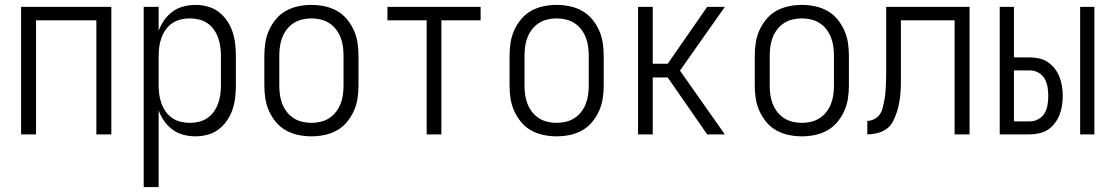

<svg xmlns="http://www.w3.org/2000/svg" viewBox="-20 -548 4540 783"><path d="M66 0V-520H434V0H373V-465H127V0Z M566 215V-520H627V-422Q635 -445 649.5 -465.5Q664 -486 683.5 -500.5Q703 -515 727.5 -521.5Q752 -528 777 -528Q802 -528 826.5 -521.5Q851 -515 871 -500Q891 -485 905.5 -464Q920 -443 928 -419Q936 -395 939 -370Q942 -345 942 -320V-200Q942 -175 939 -150Q936 -125 928 -101Q920 -77 905.5 -56Q891 -35 871 -20Q851 -5 826.5 1.5Q802 8 777 8Q752 8 727.5 1.5Q703 -5 683.5 -19.5Q664 -34 649.5 -54.5Q635 -75 627 -98V215ZM754 -47Q773 -47 791.5 -51.5Q810 -56 825.5 -66.5Q841 -77 852 -92.5Q863 -108 869.5 -126Q876 -144 878.5 -162.5Q881 -181 881 -200V-320Q881 -339 878.5 -357.5Q876 -376 869.5 -394Q863 -412 852 -427.5Q841 -443 825.5 -453.5Q810 -464 791.5 -468.5Q773 -473 754 -473Q735 -473 716.5 -468.5Q698 -464 682.5 -453.5Q667 -443 656 -427.5Q645 -412 638.5 -394Q632 -376 629.5 -357.5Q627 -339 627 -320V-200Q627 -181 629.5 -162.5Q632 -144 638.5 -126Q645 -108 656 -92.5Q667 -77 682.5 -66.5Q698 -56 716.5 -51.5Q735 -47 754 -47Z M1250 8Q1223 8 1196.5 2.5Q1170 -3 1146.5 -16Q1123 -29 1105.5 -50Q1088 -71 1077 -95.5Q1066 -120 1062 -146.5Q1058 -173 1058 -200V-320Q1058 -347 1062 -373.5Q1066 -400 1077 -424.5Q1088 -449 1105.5 -470Q1123 -491 1146.5 -504Q1170 -517 1196.5 -522.5Q1223 -528 1250 -528Q1277 -528 1303.5 -522.5Q1330 -517 1353.5 -504Q1377 -491 1394.5 -470Q1412 -449 1423 -424.5Q1434 -400 1438 -373.5Q1442 -347 1442 -320V-200Q1442 -173 1438 -146.5Q1434 -120 1423 -95.5Q1412 -71 1394.5 -50Q1377 -29 1353.5 -16Q1330 -3 1303.5 2.5Q1277 8 1250 8ZM1250 -47Q1269 -47 1288 -51.5Q1307 -56 1323 -66.5Q1339 -77 1350.5 -92Q1362 -107 1369 -125Q1376 -143 1378.5 -162Q1381 -181 1381 -200V-320Q1381 -339 1378.5 -358Q1376 -377 1369 -395Q1362 -413 1350.5 -428Q1339 -443 1323 -453.5Q1307 -464 1288 -468.5Q1269 -473 1250 -473Q1231 -473 1212 -468.5Q1193 -464 1177 -453.5Q1161 -443 1149.5 -428Q1138 -413 1131 -395Q1124 -377 1121.5 -358Q1119 -339 1119 -320V-200Q1119 -181 1121.5 -162Q1124 -143 1131 -125Q1138 -107 1149.5 -92Q1161 -77 1177 -66.5Q1193 -56 1212 -51.5Q1231 -47 1250 -47Z M1720 0V-465H1560V-520H1940V-465H1780V0Z M2250 8Q2223 8 2196.5 2.5Q2170 -3 2146.5 -16Q2123 -29 2105.5 -50Q2088 -71 2077 -95.5Q2066 -120 2062 -146.5Q2058 -173 2058 -200V-320Q2058 -347 2062 -373.5Q2066 -400 2077 -424.5Q2088 -449 2105.5 -470Q2123 -491 2146.5 -504Q2170 -517 2196.5 -522.5Q2223 -528 2250 -528Q2277 -528 2303.5 -522.5Q2330 -517 2353.5 -504Q2377 -491 2394.5 -470Q2412 -449 2423 -424.5Q2434 -400 2438 -373.5Q2442 -347 2442 -320V-200Q2442 -173 2438 -146.5Q2434 -120 2423 -95.5Q2412 -71 2394.5 -50Q2377 -29 2353.5 -16Q2330 -3 2303.5 2.5Q2277 8 2250 8ZM2250 -47Q2269 -47 2288 -51.5Q2307 -56 2323 -66.5Q2339 -77 2350.5 -92Q2362 -107 2369 -125Q2376 -143 2378.5 -162Q2381 -181 2381 -200V-320Q2381 -339 2378.5 -358Q2376 -377 2369 -395Q2362 -413 2350.5 -428Q2339 -443 2323 -453.5Q2307 -464 2288 -468.5Q2269 -473 2250 -473Q2231 -473 2212 -468.5Q2193 -464 2177 -453.5Q2161 -443 2149.5 -428Q2138 -413 2131 -395Q2124 -377 2121.5 -358Q2119 -339 2119 -320V-200Q2119 -181 2121.5 -162Q2124 -143 2131 -125Q2138 -107 2149.5 -92Q2161 -77 2177 -66.5Q2193 -56 2212 -51.5Q2231 -47 2250 -47Z M2582 0V-520H2642V-288H2703L2864 -520H2936L2753 -260L2936 0H2864L2703 -232H2642V0Z M3250 8Q3223 8 3196.5 2.5Q3170 -3 3146.5 -16Q3123 -29 3105.5 -50Q3088 -71 3077 -95.5Q3066 -120 3062 -146.5Q3058 -173 3058 -200V-320Q3058 -347 3062 -373.5Q3066 -400 3077 -424.5Q3088 -449 3105.5 -470Q3123 -491 3146.5 -504Q3170 -517 3196.5 -522.5Q3223 -528 3250 -528Q3277 -528 3303.5 -522.5Q3330 -517 3353.5 -504Q3377 -491 3394.5 -470Q3412 -449 3423 -424.5Q3434 -400 3438 -373.5Q3442 -347 3442 -320V-200Q3442 -173 3438 -146.5Q3434 -120 3423 -95.5Q3412 -71 3394.5 -50Q3377 -29 3353.5 -16Q3330 -3 3303.5 2.5Q3277 8 3250 8ZM3250 -47Q3269 -47 3288 -51.5Q3307 -56 3323 -66.5Q3339 -77 3350.5 -92Q3362 -107 3369 -125Q3376 -143 3378.5 -162Q3381 -181 3381 -200V-320Q3381 -339 3378.5 -358Q3376 -377 3369 -395Q3362 -413 3350.5 -428Q3339 -443 3323 -453.5Q3307 -464 3288 -468.5Q3269 -473 3250 -473Q3231 -473 3212 -468.5Q3193 -464 3177 -453.5Q3161 -443 3149.5 -428Q3138 -413 3131 -395Q3124 -377 3121.5 -358Q3119 -339 3119 -320V-200Q3119 -181 3121.5 -162Q3124 -143 3131 -125Q3138 -107 3149.5 -92Q3161 -77 3177 -66.5Q3193 -56 3212 -51.5Q3231 -47 3250 -47Z M3873 0V-465H3654V-256Q3654 -235 3654 -214Q3654 -193 3652.5 -172.5Q3651 -152 3647.5 -131.5Q3644 -111 3637.5 -91Q3631 -71 3621.5 -52.5Q3612 -34 3595 -22Q3578 -10 3557.5 -5Q3537 0 3517 0V-55Q3531 -55 3545 -62Q3559 -69 3567.5 -81Q3576 -93 3579.5 -107.5Q3583 -122 3586 -136.5Q3589 -151 3590.5 -166Q3592 -181 3592.5 -195.5Q3593 -210 3593.5 -225Q3594 -240 3594 -255V-520H3934V0Z M4385 0V-520H4443V0ZM4057 0V-520H4115V-314H4180Q4199 -314 4218.5 -309.5Q4238 -305 4254 -294Q4270 -283 4282 -267.5Q4294 -252 4301 -233.5Q4308 -215 4311 -195.5Q4314 -176 4314 -157Q4314 -137 4311 -117.5Q4308 -98 4301 -80Q4294 -62 4282 -46Q4270 -30 4254 -19.5Q4238 -9 4218.5 -4.5Q4199 0 4180 0ZM4115 -53H4180Q4198 -53 4214.5 -62Q4231 -71 4240 -86.5Q4249 -102 4252 -120.5Q4255 -139 4255 -157Q4255 -175 4252 -193Q4249 -211 4240 -227Q4231 -243 4214.5 -252Q4198 -261 4180 -261H4115Z"/></svg>

Font: Iosevka Fixed Light
Style: Regular
Weight: 300
Monospace: yes
Designer: Belleve Invis
Foundry: Belleve Invis
Version: Version 32.3.0